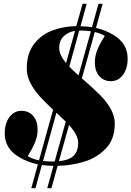

<svg xmlns="http://www.w3.org/2000/svg" viewBox="-20 -860 693 1012"><path d="M480 -529.8Q480 -568.4 495.4 -603Q510.7 -637.7 532.2 -670.9Q512.7 -683.1 479.5 -691.4L411.6 -446.8Q411.1 -447.3 422.4 -437.5Q474.6 -392.1 507.1 -359.6Q539.6 -327.1 562.3 -288.3Q585 -249.5 585 -208Q585 -126.5 538.1 -77.4Q491.2 -28.3 423.3 -7.8Q355.5 12.7 283.7 14.2L251 131.8H229L261.7 14.2Q228.5 13.7 200.7 9.8L167 131.8H145L179.7 6.3Q127.9 -3.9 80.1 -32.2Q4.9 -76.7 4.9 -157.2Q4.9 -190.9 15.6 -217.8Q26.4 -244.6 46.4 -260.3Q66.4 -275.9 92.8 -275.9Q131.3 -275.9 154.8 -249Q178.2 -222.2 178.2 -178.2Q178.2 -139.6 162.8 -105Q147.5 -70.3 126 -37.1Q150.9 -22 185.5 -14.6L259.8 -281.7Q216.8 -321.8 188 -353.8Q159.2 -385.7 140.1 -422.9Q121.1 -460 121.1 -499Q121.1 -579.6 160.6 -629.6Q200.2 -679.7 259.5 -700.7Q318.8 -721.7 382.3 -722.2L415 -839.8H437L404.3 -721.7Q438.5 -720.7 464.8 -716.8L499 -839.8H521L485.8 -712.9Q533.2 -702.6 578.1 -675.8Q652.8 -631.3 652.8 -550.8Q652.8 -517.1 642.1 -490.2Q631.3 -463.4 611.3 -447.8Q591.3 -432.1 564.9 -432.1Q526.9 -432.1 503.4 -459Q480 -485.8 480 -529.8ZM399.9 -699.2H397.9L345.2 -508.8Q358.9 -493.7 394 -462.4L459 -695.3Q429.2 -699.2 399.9 -699.2ZM328.1 -527.3 375.5 -697.3Q338.9 -691.4 315.4 -668.5Q292 -645.5 292 -607.9Q292 -571.3 328.1 -527.3ZM268.1 -8.8 326.7 -219.2Q311.5 -234.4 277.3 -265.6L207 -11.7Q229 -8.8 254.9 -8.8ZM343.8 -201.2 290.5 -10.3Q346.7 -16.1 369.4 -40.5Q392.1 -64.9 392.1 -106.9Q392.1 -147.9 343.8 -201.2Z"/></svg>

Font: TypoPRO Playfair Display SC
Style: Italic
Weight: 900
Italic angle: -14°
Designer: Claus Eggers Sørensen
Foundry: Claus Eggers Sørensen
Version: Version 1.004;PS 001.004;hotconv 1.0.70;makeotf.lib2.5.58329